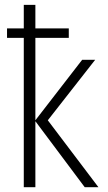

<svg xmlns="http://www.w3.org/2000/svg" viewBox="-20 -780 449 800"><path d="M127.4 -759.8V-661.6H266.6V-622.1H127.4V-278.8L322.3 -530.8H376.5L179.2 -278.8L390.1 0H333L127.4 -274.9V0H79.1V-622.1H9.3V-661.6H79.1V-759.8Z"/></svg>

Font: Open Sans SemiCondensed Light
Style: Regular
Weight: 300
Width: 4
Designer: Monotype Design Team
Foundry: Monotype Imaging Inc.
Version: Version 3.000